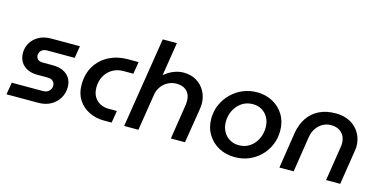

<svg xmlns="http://www.w3.org/2000/svg" viewBox="-72 -1108 2972 1497"><g transform="rotate(15 1413.5 -359.0)"><path d="M24 -1 40 -99H292Q313 -99 327.5 -107Q342 -115 350.5 -129Q359 -143 359 -159Q359 -181 344 -195.5Q329 -210 301 -210H218Q170 -210 135.5 -227Q101 -244 82.5 -275Q64 -306 64 -347Q64 -389 85.5 -426.5Q107 -464 148.5 -487.5Q190 -511 251 -511H480L464 -413H240Q221 -413 207.5 -405.5Q194 -398 187 -386.5Q180 -375 179 -361Q179 -339 192.5 -326Q206 -313 233 -313H315Q365 -313 399.5 -296Q434 -279 452.5 -249Q471 -219 471 -178Q471 -130 447.5 -89.5Q424 -49 381 -25Q338 -1 280 -1Z M808 0Q744 0 689.5 -27Q635 -54 602.5 -104.5Q570 -155 570 -224Q570 -314 610 -378Q650 -442 717 -476Q784 -510 867 -510H954L938 -412H859Q807 -412 768 -388Q729 -364 708 -324Q687 -284 687 -236Q687 -189 706 -158.5Q725 -128 755.5 -113Q786 -98 820 -98H889L873 0Z M974 0 1090 -730H1204L1162 -466L1161 -460Q1200 -493 1239.5 -507.5Q1279 -522 1315 -522Q1375 -522 1419.5 -495.5Q1464 -469 1489 -423.5Q1514 -378 1514 -321Q1514 -308 1511.5 -290.5Q1509 -273 1507 -260L1465 0H1351L1393 -270Q1395 -281 1396 -291.5Q1397 -302 1397 -314Q1397 -349 1383.5 -373.5Q1370 -398 1344.5 -411Q1319 -424 1283 -424Q1248 -424 1216.5 -408Q1185 -392 1163.5 -363Q1142 -334 1136 -297L1089 0Z M1869 12Q1797 12 1740 -18.5Q1683 -49 1649 -104.5Q1615 -160 1615 -232Q1615 -293 1638.5 -345.5Q1662 -398 1702.5 -438Q1743 -478 1796 -500Q1849 -522 1909 -522Q1979 -522 2036 -491Q2093 -460 2126 -405Q2159 -350 2159 -277Q2159 -217 2137 -164.5Q2115 -112 2075 -72Q2035 -32 1982.5 -10Q1930 12 1869 12ZM1875 -86Q1927 -86 1965 -113Q2003 -140 2023 -182.5Q2043 -225 2043 -273Q2043 -317 2025 -351Q2007 -385 1975 -404.5Q1943 -424 1900 -424Q1850 -424 1812 -398Q1774 -372 1752.5 -329.5Q1731 -287 1731 -237Q1731 -195 1749 -160.5Q1767 -126 1800 -106Q1833 -86 1875 -86Z M2227 0 2273 -296Q2285 -364 2319.5 -415Q2354 -466 2410.5 -494Q2467 -522 2544 -522Q2612 -522 2661.5 -494.5Q2711 -467 2738 -420Q2765 -373 2765 -316Q2765 -307 2764 -296Q2763 -285 2761 -274L2718 0H2604L2648 -282Q2649 -289 2649.5 -295.5Q2650 -302 2650 -308Q2650 -360 2618 -392Q2586 -424 2532 -424Q2497 -424 2466.5 -407.5Q2436 -391 2415 -361Q2394 -331 2387 -289L2342 0Z"/></g></svg>

Font: MuseoModerno Thin Medium
Style: Italic
Weight: 500
Italic angle: -9°
Version: Version 1.003